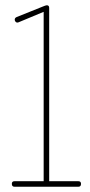

<svg xmlns="http://www.w3.org/2000/svg" viewBox="-20 -710 343 730"><path d="M35 0Q25 0 25 -11Q25 -21 35 -21H146V-665L50 -625Q44 -623 40 -626.5Q36 -630 36 -635Q36 -642 43 -645L140 -684Q154 -690 158 -690Q167 -690 167 -680V-21H278Q288 -21 288 -11Q288 0 278 0Z"/></svg>

Font: Zen Loop
Style: Regular
Weight: 400
Designer: Yoshimichi Ohira
Foundry: A-1 Corp ZenFonts
Version: Version 1.000; ttfautohint (v1.8.3)